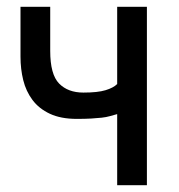

<svg xmlns="http://www.w3.org/2000/svg" viewBox="-20 -542 523 562"><path d="M410 0H323V-208Q312 -205 301.5 -202Q291 -199 277.5 -197.5Q264 -196 246.5 -195Q229 -194 205 -194Q158 -194 126 -209Q94 -224 75 -249.5Q56 -275 48 -307.5Q40 -340 40 -376V-522H127V-393Q127 -324 153 -297.5Q179 -271 224 -271Q266 -271 289 -278Q312 -285 323 -296V-522H410Z"/></svg>

Font: Raleway Medium Alt1
Style: Regular
Weight: 500
Designer: Matt McInerney, Pablo Impallari, Rodrigo Fuenzalida
Foundry: Matt McInerney, Pablo Impallari, Rodrigo Fuenzalida
Version: Version 3.000g; ttfautohint (v1.5) -l 8 -r 28 -G 28 -x 14 -D